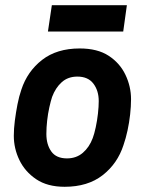

<svg xmlns="http://www.w3.org/2000/svg" viewBox="-20 -705 557 737"><path d="M228 12Q162 12 119 -17Q76 -46 54.5 -90.5Q33 -135 33 -184Q33 -211 37 -242Q41 -273 47 -304Q53 -335 62 -361Q85 -431 141.5 -475Q198 -519 286 -519Q354 -519 397 -491Q440 -463 461.5 -418Q483 -373 483 -324Q483 -297 479.5 -265.5Q476 -234 469.5 -204Q463 -174 454 -148Q431 -77 374 -32.5Q317 12 228 12ZM237 -97Q273 -97 298 -118.5Q323 -140 336 -175Q342 -191 347.5 -216.5Q353 -242 356 -269Q359 -296 359 -317Q359 -357 338.5 -384Q318 -411 277 -411Q241 -411 217 -389.5Q193 -368 180 -333Q175 -318 169.5 -293.5Q164 -269 161 -242Q158 -215 158 -191Q158 -150 177 -123.5Q196 -97 237 -97ZM164 -584 179 -685H467L453 -584Z"/></svg>

Font: Finlandica SemiBold
Style: Italic
Weight: 600
Italic angle: -8°
Designer: Niklas Ekholm, Juho Hiilivirta, Jaakko Suomalainen
Foundry: Helsinki Type Studio
Version: Version 1.063